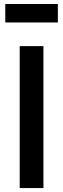

<svg xmlns="http://www.w3.org/2000/svg" viewBox="-20 -954 320 974"><path d="M80 -720H200.3V0H80ZM6.8 -933.7H273.5V-840H6.8Z"/></svg>

Font: Tap Sans
Style: Regular
Weight: 400
Designer: Tap Payments
Foundry: Tap Payments
Version: Version 1.001;Glyphs 3.1.2 (3151)